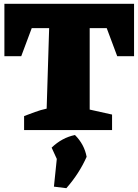

<svg xmlns="http://www.w3.org/2000/svg" viewBox="-20 -680 723 1004"><path d="M681 -660V-386H593L538 -533H449V-107L566 -81V0H106V-73Q135 -84 163.5 -94.5Q192 -105 224 -112L237 -533H146L91 -386H3V-660ZM262 296 277 151 250 92Q304 40 372 26Q421 75 433 140Q394 228 327 304Z"/></svg>

Font: Piazzolla Black
Style: Regular
Weight: 900
Designer: Juan Pablo del Peral
Foundry: Huerta Tipografica
Version: Version 1.330